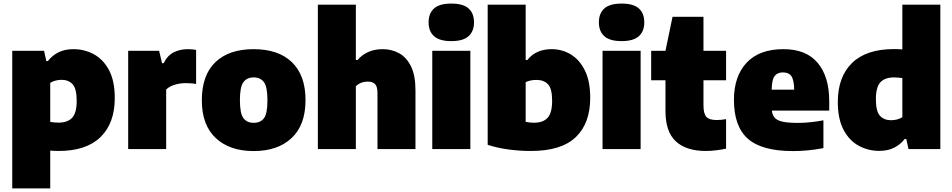

<svg xmlns="http://www.w3.org/2000/svg" viewBox="-20 -834 5328 1074"><path d="M48.5 220V-550H226.5L239 -492.5H248Q271 -523 306.5 -541Q342 -559 390.5 -559Q452.5 -559 505 -530.5Q557.5 -502 589.8 -441.8Q622 -381.5 622 -285.5Q622 -145 542.2 -67.2Q462.5 10.5 307.5 10.5Q295 10.5 283.2 9.8Q271.5 9 261 8.5V220ZM307 -148Q358.5 -148 383.8 -175.5Q409 -203 409 -269.5Q409 -338.5 386 -363Q363 -387.5 324.5 -387.5Q307.5 -387.5 290.8 -383.2Q274 -379 261 -370.5V-152Q271 -150.5 283.2 -149.2Q295.5 -148 307 -148Z M697 0V-550H870L886.5 -480.5H895.5Q915.5 -522.5 950.8 -540.8Q986 -559 1031.5 -559Q1043.5 -559 1055.8 -557.8Q1068 -556.5 1077 -555V-364Q1063 -367 1047 -368Q1031 -369 1018 -369Q986 -369 955.8 -359.5Q925.5 -350 909.5 -333V0Z M1399 11Q1264.5 11 1186.8 -61.8Q1109 -134.5 1109 -273Q1109 -413.5 1184.8 -486.2Q1260.5 -559 1399 -559Q1538 -559 1613.5 -485.5Q1689 -412 1689 -274Q1689 -134.5 1611.2 -61.8Q1533.5 11 1399 11ZM1399 -147Q1437.5 -147 1456.8 -173Q1476 -199 1476 -273Q1476 -348.5 1456.2 -374.8Q1436.5 -401 1399 -401Q1361.5 -401 1341.8 -374.8Q1322 -348.5 1322 -274Q1322 -199.5 1341.5 -173.2Q1361 -147 1399 -147Z M1758 0V-808H1970.5V-498.5H1980Q2005 -527.5 2040 -543.2Q2075 -559 2120.5 -559Q2171 -559 2212.8 -536Q2254.5 -513 2279.2 -462.5Q2304 -412 2304 -329V0H2091.5V-313.5Q2091.5 -350.5 2077.5 -364Q2063.5 -377.5 2038.5 -377.5Q1996.5 -377.5 1970.5 -351.5V0Z M2398 0V-550H2611V0ZM2504.5 -604Q2438.5 -604 2408 -631.5Q2377.5 -659 2377.5 -709Q2377.5 -759.5 2408 -786.8Q2438.5 -814 2504.5 -814Q2570.5 -814 2601 -786.8Q2631.5 -759.5 2631.5 -709Q2631.5 -659 2601 -631.5Q2570.5 -604 2504.5 -604Z M2948 10.5Q2888.5 10.5 2825.2 2.2Q2762 -6 2708 -24V-808H2920.5V-498.5H2930Q2977.5 -559 3066 -559Q3124 -559 3173 -529.5Q3222 -500 3251.8 -439.8Q3281.5 -379.5 3281.5 -286.5Q3281.5 -143.5 3200 -66.2Q3118.5 11 2948 10.5ZM2966.5 -147.5Q3018 -147.5 3043.2 -175Q3068.5 -202.5 3068.5 -270Q3068.5 -338.5 3045.2 -362.8Q3022 -387 2980.5 -387Q2965 -387 2949.2 -384Q2933.5 -381 2920.5 -374.5V-152.5Q2942 -147.5 2966.5 -147.5Z M3350.5 0V-550H3563.5V0ZM3457 -604Q3391 -604 3360.5 -631.5Q3330 -659 3330 -709Q3330 -759.5 3360.5 -786.8Q3391 -814 3457 -814Q3523 -814 3553.5 -786.8Q3584 -759.5 3584 -709Q3584 -659 3553.5 -631.5Q3523 -604 3457 -604Z M3928.5 10.5Q3818.5 10.5 3760.5 -43.2Q3702.5 -97 3702.5 -212.5V-385H3622.5V-550H3702.5L3742 -740H3915V-550H4041.5V-385H3915V-245.5Q3915 -197.5 3931.5 -180Q3948 -162.5 3989.5 -162.5Q4001 -162.5 4013.5 -163.8Q4026 -165 4041.5 -167.5V-2.5Q4019 2.5 3988.2 6.5Q3957.5 10.5 3928.5 10.5Z M4415 11Q4241.5 11 4163.5 -57.8Q4085.5 -126.5 4085.5 -275.5Q4085.5 -407 4156.2 -483Q4227 -559 4362.5 -559Q4490 -559 4554.2 -482Q4618.5 -405 4618.5 -268.5V-215.5H4297.5Q4300.5 -190 4314.2 -174.8Q4328 -159.5 4359.2 -153Q4390.5 -146.5 4446 -146.5Q4478.5 -146.5 4515 -150.5Q4551.5 -154.5 4586 -161V-5.5Q4539 3.5 4497.5 7.2Q4456 11 4415 11ZM4360 -429Q4328 -429 4312.8 -408.2Q4297.5 -387.5 4296.5 -332.5H4422.5Q4421.5 -387 4406.8 -408Q4392 -429 4360 -429Z M4898 10Q4836.5 10 4783.8 -18.5Q4731 -47 4698.8 -107.5Q4666.5 -168 4666.5 -263.5Q4666.5 -404 4746.2 -481.8Q4826 -559.5 4981 -559.5Q4993.5 -559.5 5005.2 -559Q5017 -558.5 5027.5 -557.5V-808H5240V0H5062L5049.5 -56.5H5040.5Q5017.5 -26 4982 -8Q4946.5 10 4898 10ZM4964 -161.5Q4981 -161.5 4998 -165.8Q5015 -170 5027.5 -178.5V-397Q5018 -398.5 5005.5 -399.8Q4993 -401 4981.5 -401Q4930 -401 4904.8 -373.8Q4879.5 -346.5 4879.5 -279.5Q4879.5 -210.5 4902.5 -186Q4925.5 -161.5 4964 -161.5Z"/></svg>

Font: Encode Sans Black
Style: Regular
Weight: 900
Designer: Multiple Designers
Foundry: Impallari Type
Version: Version 3.002; ttfautohint (v1.8.3) -l 8 -r 50 -G 200 -x 14 